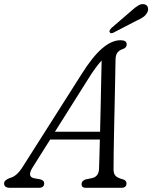

<svg xmlns="http://www.w3.org/2000/svg" viewBox="-52 -899 730 919"><path d="M104 -97.5Q76.5 -53.5 110.5 -46L141.5 -40.5Q160 -35 159.5 -21Q159.5 0 133 0H-3.5Q-32.5 0 -32.5 -21Q-32 -37.5 -3.5 -47.5Q28 -55 56 -99.5L338 -543.5Q391 -628 436.8 -667.2Q482.5 -706.5 525 -706.5Q554.5 -706.5 554.5 -686.5Q554.5 -670.5 535.5 -664Q519 -659 510 -647Q501 -635 501 -612Q500.5 -572 499.2 -517.5Q498 -463 496.8 -402.2Q495.5 -341.5 494.2 -282Q493 -222.5 492.2 -171.8Q491.5 -121 491.5 -87.5Q491.5 -66.5 502 -56.5Q512.5 -46.5 538 -40Q553.5 -35 553.5 -20.5Q553 0 528.5 0H358.5Q338 0 338.5 -18.5Q338.5 -33 357 -40L391 -47Q421 -55.5 422 -91.5Q423 -117.5 424 -153.2Q425 -189 426 -231H188ZM368.5 -518.5 211 -268.5H427Q428.5 -326 429.8 -387Q431 -448 432.2 -505.8Q433.5 -563.5 434.5 -609.5Q421 -595 404.2 -572.2Q387.5 -549.5 368.5 -518.5ZM573 -844Q594 -863.5 610.2 -873Q626.5 -882.5 641 -878Q653.5 -874 656.2 -862Q659 -850 652 -837.5Q644 -824 631.2 -815.8Q618.5 -807.5 599.5 -799L490.5 -742.5Q477.5 -736.5 473 -745Q470.5 -749.5 473.8 -755Q477 -760.5 482 -765.5Z"/></svg>

Font: Fraunces 72pt S100 Light
Style: Italic
Weight: 300
Italic angle: -16°
Version: Version 1.000; ttfautohint (v1.8.3)